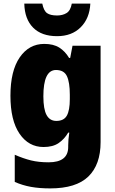

<svg xmlns="http://www.w3.org/2000/svg" viewBox="-20 -807 639 1067"><path d="M226 -563Q277 -563 309.5 -542.5Q342 -522 364 -485H370L383 -553H539V-17Q539 108 471 174Q403 240 259 240Q199 240 152 231.5Q105 223 62 204V53Q110 74 152.5 84.5Q195 95 250 95Q359 95 359 10V1Q359 -13 360.5 -32.5Q362 -52 365 -70H359Q338 -34 306 -12Q274 10 222 10Q139 10 88.5 -64Q38 -138 38 -275Q38 -413 89.5 -488Q141 -563 226 -563ZM291 -418Q221 -418 221 -272Q221 -200 239 -167.5Q257 -135 293 -135Q335 -135 351.5 -164.5Q368 -194 368 -256V-281Q368 -349 352 -383.5Q336 -418 291 -418ZM482 -787Q478 -705 428.5 -655.5Q379 -606 297 -606Q211 -606 164 -653.5Q117 -701 115 -787H215Q223 -747 241.5 -734Q260 -721 297 -721Q328 -721 350 -734.5Q372 -748 379 -787Z"/></svg>

Font: Noto Sans Tamil SemiCondensed Black
Style: Regular
Weight: 900
Width: 4
Designer: Jelle Bosma - Monotype Design Team
Foundry: Monotype Imaging Inc.
Version: Version 2.004; ttfautohint (v1.8.4.7-5d5b)